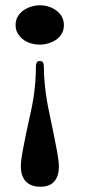

<svg xmlns="http://www.w3.org/2000/svg" viewBox="-20 -465 326 727"><path d="M131 -445Q148 -445 164 -440Q180 -435 193 -425.5Q206 -416 214 -402Q222 -388 222 -370Q222 -352 214 -338Q206 -324 193 -315Q180 -306 163.5 -301Q147 -296 131 -296Q115 -296 98.5 -300.5Q82 -305 69 -314.5Q56 -324 47.5 -338Q39 -352 39 -370Q39 -388 47 -402Q55 -416 68.5 -425.5Q82 -435 98.5 -440Q115 -445 131 -445ZM131 -234Q140 -234 143 -228Q146 -222 146 -214Q146 -182 149 -151Q152 -120 157 -88Q161 -64 168.5 -28.5Q176 7 183.5 43.5Q191 80 197 113.5Q203 147 203 166Q203 201 186 221.5Q169 242 133 242Q97 242 78 222Q59 202 59 166Q59 144 65 111Q71 78 78.5 42Q86 6 94 -29Q102 -64 106 -90Q111 -121 113.5 -151.5Q116 -182 116 -214Q116 -222 119 -228Q122 -234 131 -234Z"/></svg>

Font: Gamine
Style: Bold
Weight: 700
Designer: Tapiwanashe Sebastian Garikayi
Version: Version 1.000